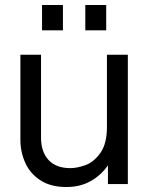

<svg xmlns="http://www.w3.org/2000/svg" viewBox="-20 -740 596 772"><path d="M263 -64Q290 -64 323.5 -76Q357 -88 383.5 -125Q410 -162 410 -229V-520H494V0H414V-75Q386 -35 344 -11.5Q302 12 247 12Q184 12 142.5 -15Q101 -42 81.5 -85.5Q62 -129 62 -178V-520H145V-186Q145 -130 175 -97Q205 -64 263 -64ZM149 -720H233V-618H149ZM323 -720H407V-618H323Z"/></svg>

Font: Aspekta 400
Style: Regular
Weight: 400
Designer: Ivo Dolenc
Version: Version 2.000